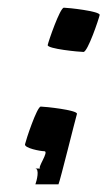

<svg xmlns="http://www.w3.org/2000/svg" viewBox="-20 -395 279 499"><path d="M45 -20C43 -10 85 -2 95 -2C109 -2 75 43 85 43H71C84 43 75 76 72 84H132C136 76 176 -86 180 -99C182 -109 96 -118 86 -118C76 -118 47 -30 45 -20ZM104 -278C102 -268 187 -260 197 -260C208 -260 237 -346 239 -356C241 -366 156 -375 146 -375C136 -375 106 -288 104 -278Z"/></svg>

Font: Crazy Punk
Style: Obl
Weight: 400
Version: Version 1